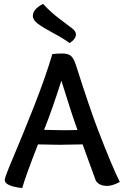

<svg xmlns="http://www.w3.org/2000/svg" viewBox="-20 -935 629 976"><path d="M199 -915Q239 -872 283 -839Q327 -806 346.5 -791Q366 -776 366 -760Q366 -737 334 -716Q303 -739 251.5 -766.5Q200 -794 173.5 -813.5Q147 -833 147 -854Q147 -889 199 -915ZM374 -274Q359 -315 344.5 -359.5Q330 -404 314 -455Q298 -506 292 -525Q244 -374 204 -275Q268 -273 302 -273Q354 -273 374 -274ZM281 -199Q255 -199 173 -201Q108 -34 93 21Q4 11 4 -20Q4 -34 46.5 -133.5Q89 -233 150 -387Q211 -541 246 -660Q266 -663 298 -663Q324 -663 338.5 -652.5Q353 -642 364 -610Q441 -370 476 -280Q551 -85 589 -10Q551 10 525 10Q483 10 467 -17Q455 -48 433.5 -108.5Q412 -169 400 -201Q302 -199 281 -199Z"/></svg>

Font: Overlock
Style: Bold
Weight: 700
Designer: Dario Muhafara
Foundry: Dario Manuel Muhafara
Version: Version 1.002